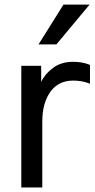

<svg xmlns="http://www.w3.org/2000/svg" viewBox="-20 -829 418 849"><path d="M74.2 0V-538.1H162.1V-466.8Q177.7 -501 213.9 -528.3Q250 -555.7 303.7 -555.7Q344.7 -555.7 377.9 -542V-459Q342.8 -472.7 303.7 -472.7Q238.3 -472.7 202.6 -422.9Q167 -373 167 -291V0ZM150.4 -632.8 260.7 -808.6H376L229.5 -632.8Z"/></svg>

Font: Gothic A1 Medium
Style: Regular
Weight: 500
Designer: HanYang I&C Co.,Ltd.
Foundry: HanYang I&C Co.,Ltd.
Version: Version 2.50